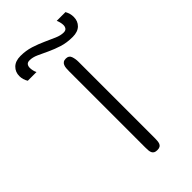

<svg xmlns="http://www.w3.org/2000/svg" viewBox="-219 -519 561 561"><g transform="rotate(-45 61.5 -239.0)"><path d="M95.7 -30.8Q95.7 -24.4 95.2 -18.8Q94.7 -13.2 93 -9Q91.3 -4.9 87.4 -2.4Q83.5 0 76.2 0Q69.3 0 65.4 -2.2Q61.5 -4.4 59.6 -8.3Q57.6 -12.2 57.1 -17.8Q56.6 -23.4 56.6 -30.8V-344.2Q56.6 -351.6 57.1 -357.7Q57.6 -363.8 59.6 -368.4Q61.5 -373 65.4 -375.7Q69.3 -378.4 76.2 -378.4Q88.4 -378.4 92 -368.2Q95.7 -357.9 95.7 -345.2ZM125.5 -436.5Q133.8 -436.5 137.2 -441.2Q140.6 -445.8 140.6 -452.6Q140.6 -458 138.9 -464.6Q137.2 -471.2 135.3 -475.1H171.4Q178.7 -461.9 178.7 -448.2Q178.7 -430.7 167.5 -419.7Q156.2 -408.7 135.3 -408.7Q110.8 -408.7 91.1 -415Q71.3 -421.4 54.7 -429.2Q38.1 -437 24.2 -443.4Q10.3 -449.7 -2.4 -449.7Q-10.7 -449.7 -14.2 -445.1Q-17.6 -440.4 -17.6 -433.6Q-17.6 -428.2 -16.1 -421.6Q-14.6 -415 -12.2 -411.1H-48.3Q-56.2 -423.8 -56.2 -438Q-56.2 -455.1 -44.7 -466.3Q-33.2 -477.5 -12.2 -477.5Q10.3 -477.5 30 -471.2Q49.8 -464.8 66.9 -457Q84 -449.2 98.6 -442.9Q113.3 -436.5 125.5 -436.5Z"/></g></svg>

Font: Gruppo
Style: Regular
Weight: 400
Foundry: Vernon Adams
Version: Version 1.000